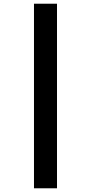

<svg xmlns="http://www.w3.org/2000/svg" viewBox="-20 -786 491 1034"><path d="M163 -766H287V228H163Z"/></svg>

Font: Noto Sans Ethiopic Condensed ExtraBold
Style: Regular
Weight: 800
Width: 3
Designer: Monotype Design Team
Foundry: Monotype Imaging Inc.
Version: Version 2.102; ttfautohint (v1.8.4.7-5d5b)